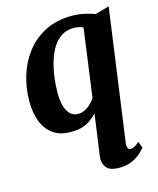

<svg xmlns="http://www.w3.org/2000/svg" viewBox="-121 -651 813 988"><g transform="rotate(-15 286.0 -156.5)"><path d="M455 142Q453.5 155 457.8 165Q462 175 473.5 175Q482 175 493 169.2Q504 163.5 519 150L532.5 184Q527 191 509.5 208Q492 225 462.5 239.2Q433 253.5 391.5 253.5Q339.5 253.5 322 229Q304.5 204.5 308.5 173.5L339.5 -49.5Q324 -34 306 -20Q288 -6 262.8 2.5Q237.5 11 198.5 11Q139 11 102 -17Q65 -45 48.2 -91.8Q31.5 -138.5 31.5 -195.5Q31.5 -264.5 51.2 -330.5Q71 -396.5 111.5 -449.5Q152 -502.5 213.8 -534Q275.5 -565.5 358.5 -565.5Q389.5 -565.5 423.2 -558Q457 -550.5 478 -542L552.5 -563.5ZM399.5 -491.5Q387.5 -498 374.5 -500.2Q361.5 -502.5 347.5 -502.5Q310.5 -502.5 282.8 -484Q255 -465.5 236 -434Q217 -402.5 205.5 -363Q194 -323.5 188.5 -281.5Q183 -239.5 183 -200Q183 -158.5 192 -129Q201 -99.5 217.8 -84.2Q234.5 -69 257 -69Q277 -69 294.2 -77.5Q311.5 -86 325.8 -99.8Q340 -113.5 350 -128.5Z"/></g></svg>

Font: Merriweather 24pt ExtraBold
Style: Italic
Weight: 800
Italic angle: -7.8°
Version: Version 2.101